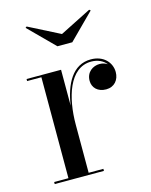

<svg xmlns="http://www.w3.org/2000/svg" viewBox="-104 -743 640 812"><g transform="rotate(-15 215.5 -337.0)"><path d="M228 -605 91.5 -674.5 86 -670 196 -560H261L371 -670L365.5 -674.5ZM34 -9V0H249.5V-9H185V-219.5C185 -337.5 221 -460.5 316.5 -460.5C345.5 -460.5 368.5 -449 382.5 -431.5C373 -437.5 361.5 -441.5 348.5 -441.5C319.5 -441.5 289.5 -422 289.5 -383.5C289.5 -353.5 311.5 -330.5 348.5 -330.5C384.5 -330.5 406 -357 406 -391C406 -433 373 -470 317.5 -470C237 -470 198.5 -393.5 185 -303V-460H34V-451H96.5V-9Z"/></g></svg>

Font: Bodoni* 24
Style: Regular
Weight: 400
Version: Version 2.3